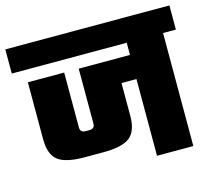

<svg xmlns="http://www.w3.org/2000/svg" viewBox="-114 -755 957 868"><g transform="rotate(-15 364.0 -321.0)"><path d="M748 -642V-529H688V0H518V-359H448V-205Q448 -135 412.5 -106.5Q377 -78 287 -78H201Q111 -78 75.5 -106.5Q40 -135 40 -205V-472H210V-215Q210 -191 235 -191H253Q278 -191 278 -215V-472H518V-529H-20V-642Z"/></g></svg>

Font: Teko
Style: Bold
Weight: 700
Designer: Manushi Parikh, Jonny Pinhorn
Foundry: Indian Type Foundry
Version: Version 1.106;PS 1.0;hotconv 1.0.78;makeotf.lib2.5.61930; tt